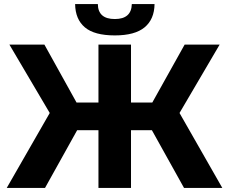

<svg xmlns="http://www.w3.org/2000/svg" viewBox="-20 -918 1119 938"><path d="M879 0 722 -282H620V0H461V-282H357L200 0H13L223 -366L26 -700H197L354 -417H461V-700H620V-417H724L882 -700H1053L857 -366L1066 0ZM541 -745Q441 -745 394.5 -784.5Q348 -824 347 -898H458Q459 -825 541 -825Q622 -825 624 -898H735Q734 -824 686.5 -784.5Q639 -745 541 -745Z"/></svg>

Font: Montserrat
Style: Bold
Weight: 700
Designer: Julieta Ulanovsky
Foundry: Julieta Ulanovsky
Version: Version 9.000; ttfautohint (v1.8.4.7-5d5b)